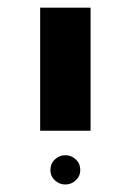

<svg xmlns="http://www.w3.org/2000/svg" viewBox="-20 -626 342 502"><path d="M216.8 -606V-284.2H85V-606ZM111.8 -181.2Q111.8 -198.2 123.5 -209.2Q135.3 -220.2 150.9 -220.2Q166.5 -220.2 178.2 -209.2Q189.9 -198.2 189.9 -181.2Q189.9 -165.5 178.2 -154.5Q166.5 -143.6 150.9 -143.6Q135.3 -143.6 123.5 -154.5Q111.8 -165.5 111.8 -181.2Z"/></svg>

Font: Arimo
Style: Bold
Weight: 700
Designer: Steve Matteson
Foundry: Monotype Imaging Inc.
Version: Version 1.33